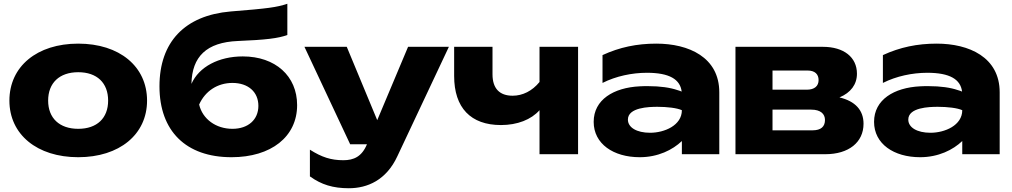

<svg xmlns="http://www.w3.org/2000/svg" viewBox="-20 -820 5380 1021"><path d="M396 16C615 16 762 -105 762 -285C762 -467 615 -588 396 -588C177 -588 30 -467 30 -285C30 -105 177 16 396 16ZM396 -135C296 -135 236 -192 236 -285C236 -379 296 -436 396 -436C496 -436 555 -379 555 -285C555 -192 496 -135 396 -135Z M1211 16C1422 16 1560 -93 1560 -261C1560 -416 1444 -520 1271 -520C1144 -520 1038 -465 998 -374C1001 -519 1078 -595 1245 -602C1392 -608 1460 -616 1508 -634V-800C1451 -781 1406 -775 1206 -759C963 -738 828 -597 828 -361C828 -123 969 16 1211 16ZM1216 -135C1128 -135 1057 -187 1039 -264C1071 -336 1137 -379 1216 -379C1300 -379 1354 -331 1354 -257C1354 -184 1300 -135 1216 -135Z M1835 181C1934 181 2034 138 2093 11L2367 -571H2150L1986 -181L1824 -571H1599L1842 -53H1932L1931 -52C1904 13 1861 32 1806 32C1740 32 1691 16 1628 -24V118C1689 162 1751 181 1835 181Z M3054 0V-571H2849V-384C2810 -336 2759 -311 2706 -311C2636 -311 2599 -350 2599 -425V-571H2395V-416C2395 -247 2483 -155 2644 -155C2731 -155 2805 -184 2849 -234V0Z M3606 0H3805V-329C3805 -516 3642 -588 3470 -588C3367 -588 3275 -569 3184 -527V-379C3255 -415 3341 -433 3420 -433C3540 -433 3597 -398 3605 -333C3598 -336 3590 -339 3582 -341C3544 -354 3492 -362 3425 -362C3412 -362 3397 -362 3382 -361C3243 -354 3137 -290 3137 -172C3137 -55 3242 16 3382 16C3479 16 3557 -23 3606 -70ZM3606 -234C3606 -153 3513 -114 3437 -114C3366 -114 3319 -142 3319 -184C3319 -249 3431 -252 3476 -252C3527 -252 3580 -246 3606 -234Z M4369 0C4493 0 4572 -63 4572 -162C4572 -234 4528 -282 4444 -302C4504 -327 4537 -371 4537 -428C4537 -516 4467 -571 4356 -571H3891V0ZM4088 -237H4294C4344 -237 4367 -214 4367 -182C4367 -147 4346 -127 4301 -127H4088ZM4088 -445H4274C4314 -445 4333 -425 4333 -394C4333 -363 4312 -343 4270 -343H4088Z M5097 0H5296V-329C5296 -516 5133 -588 4961 -588C4858 -588 4766 -569 4675 -527V-379C4746 -415 4832 -433 4911 -433C5031 -433 5088 -398 5096 -333C5089 -336 5081 -339 5073 -341C5035 -354 4983 -362 4916 -362C4903 -362 4888 -362 4873 -361C4734 -354 4628 -290 4628 -172C4628 -55 4733 16 4873 16C4970 16 5048 -23 5097 -70ZM5097 -234C5097 -153 5004 -114 4928 -114C4857 -114 4810 -142 4810 -184C4810 -249 4922 -252 4967 -252C5018 -252 5071 -246 5097 -234Z"/></svg>

Font: Bounded
Style: Bold
Weight: 700
Designer: Vlad Churkin
Version: Version 3.0